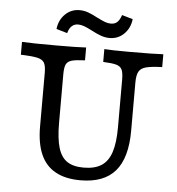

<svg xmlns="http://www.w3.org/2000/svg" viewBox="-53 -781 776 842"><g transform="rotate(5 335.0 -360.5)"><path d="M135.2 -208.1V-445.2Q135.2 -475.1 127.3 -488.8Q119.4 -502.5 96.9 -507.7Q74.4 -512.9 23.9 -514.5V-571Q64.6 -568.5 175.8 -568.5Q268.3 -568.5 306.3 -571V-514.5Q266 -512.9 247.8 -507.7Q229.7 -502.4 223.2 -488.7Q216.8 -475 216.8 -445.2V-232Q216.8 -163.1 228.9 -122.4Q241 -81.8 267.8 -63.6Q294.7 -45.3 340.7 -45.3Q389.7 -45.3 419.2 -64.4Q448.7 -83.5 462.3 -124.8Q475.9 -166 475.9 -234.5V-444Q475.9 -474.3 469.4 -488.2Q463 -502.1 444.8 -507.5Q426.7 -512.8 386.4 -514.5V-571Q417.6 -568.5 495 -568.5Q609.2 -568.5 646.1 -571V-514.5Q597.9 -512.8 575 -506.7Q552.2 -500.6 543.5 -484.8Q534.8 -468.9 534.8 -436.5V-224.2Q534.8 -104.7 484.8 -46.7Q434.7 11.3 332 11.3Q265.7 11.3 222 -12.8Q178.2 -36.8 156.7 -85.3Q135.2 -133.8 135.2 -208.1ZM323.4 -647.8Q302.5 -658.6 289.1 -663.5Q275.6 -668.4 262.6 -668.4Q246.3 -668.4 235 -658.2Q223.7 -648 217.8 -626.6L169.8 -640.6Q174.2 -680.3 200.4 -706Q226.6 -731.7 263.8 -731.7Q283.4 -731.7 302.7 -724.7Q321.9 -717.7 344.4 -705.3Q366 -694.6 379.1 -689.7Q392.2 -684.8 405.2 -684.8Q422.3 -684.8 433.2 -694.9Q444.2 -705.1 450.8 -726.5L498.8 -712.6Q494.4 -672.8 468.2 -647.1Q442 -621.4 404.8 -621.4Q385.2 -621.4 365.9 -628.4Q346.7 -635.4 323.4 -647.8Z"/></g></svg>

Font: Playfair Micro SmCond SmLight
Style: Regular
Weight: 360
Width: 4
Designer: Claus Eggers Sørensen
Foundry: Claus Eggers Sørensen
Version: Version 2.100;Glyphs 3.2 (3219)